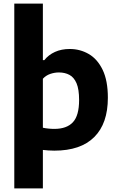

<svg xmlns="http://www.w3.org/2000/svg" viewBox="-20 -828 655 1068"><path d="M59.5 220V-808H218.5V-493.5H226.5Q250 -523 285.8 -539.2Q321.5 -555.5 368 -555.5Q425.5 -555.5 473.8 -527.5Q522 -499.5 551 -439.5Q580 -379.5 580 -284Q580 -141 504.2 -65.5Q428.5 10 282 10Q265.5 10 249.2 8.8Q233 7.5 218.5 6V220ZM282 -111Q351 -111 385.5 -148Q420 -185 420 -271.5Q420 -331.5 405.8 -364.8Q391.5 -398 366.2 -411.5Q341 -425 307.5 -425Q283.5 -425 259.5 -416.8Q235.5 -408.5 218.5 -390V-117.5Q232 -114.5 249 -112.8Q266 -111 282 -111Z"/></svg>

Font: Encode Sans
Style: Bold
Weight: 700
Designer: Multiple Designers
Foundry: Impallari Type
Version: Version 3.002; ttfautohint (v1.8.3) -l 8 -r 50 -G 200 -x 14 